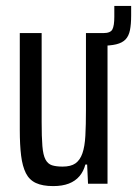

<svg xmlns="http://www.w3.org/2000/svg" viewBox="-20 -622 464 650"><path d="M271 -467V-510H330Q354 -510 360.5 -522.5Q367 -535 367 -565V-602H424V-570Q424 -540 420 -520Q416 -500 405 -488.5Q394 -477 373.5 -472Q353 -467 319 -467ZM160 8Q124 8 101.5 -2.5Q79 -13 67.5 -36Q56 -59 51.5 -95Q47 -131 47 -182V-510H121V-209Q121 -158 123.5 -127.5Q126 -97 134 -82Q142 -67 156 -62.5Q170 -58 192 -58Q220 -58 235.5 -69Q251 -80 259 -103Q267 -126 269 -162.5Q271 -199 271 -250V-510H344V0H278L275 -65H269Q263 -42 249 -25.5Q235 -9 213 -0.5Q191 8 160 8Z"/></svg>

Font: Saira ExtraCondensed Medium
Style: Regular
Weight: 500
Width: 2
Designer: Hector Gatti with collaboration of the Omnibus-Type team
Foundry: Omnibus-Type
Version: Version 1.101